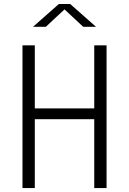

<svg xmlns="http://www.w3.org/2000/svg" viewBox="-20 -962 660 982"><path d="M95 0V-730H158V0ZM462 0V-730H525V0ZM138 -407.5H484V-352.5H138ZM281 -941.5H339L471 -825H405.5L296 -927H324L214.5 -825H149Z"/></svg>

Font: Monaspace Neon Var ExtraLight
Style: Regular
Weight: 200
Designer: Riley Cran and the Lettermatic Team
Version: Version 1.200 (Monaspace Neon Var)